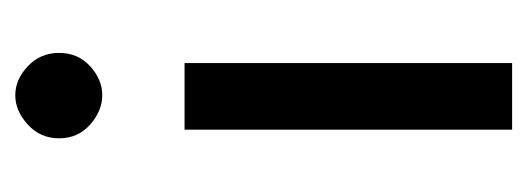

<svg xmlns="http://www.w3.org/2000/svg" viewBox="-234 -440 674 245"><g transform="rotate(-90 102.5 -317.0)"><path d="M145 0H60V-418H145ZM66.5 -538.5Q49 -554 49 -578Q49 -602 66.5 -618Q84 -634 104 -634Q124 -634 141 -618Q158 -602 158 -578Q158 -554 141 -538.5Q124 -523 104 -523Q84 -523 66.5 -538.5Z"/></g></svg>

Font: JosefinSans
Style: SemiBold
Weight: 600
Designer: Santiago Orozco
Foundry: Typemade
Version: Version 1.0 ; ttfautohint (v1.3)